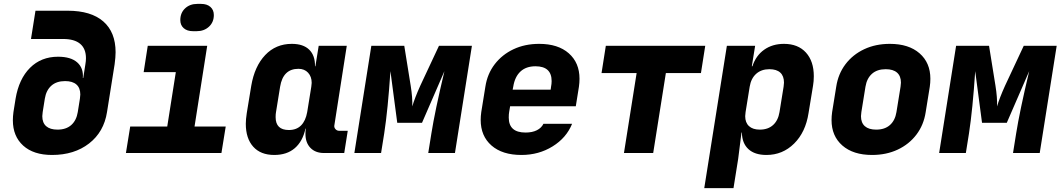

<svg xmlns="http://www.w3.org/2000/svg" viewBox="-20 -785 5441 985"><path d="M327 -730Q447 -730 510 -675Q573 -620 573 -517Q573 -492 568 -455L529 -210Q513 -108 437 -49Q361 10 247 10Q152 10 99 -38Q46 -86 46 -168Q46 -188 49 -210L60 -279Q77 -380 134 -437Q191 -494 278 -494Q343 -494 376 -465Q409 -436 405 -385H407L418 -455Q421 -472 421 -486Q421 -535 391.5 -560Q362 -585 304 -585H139L162 -730ZM390 -279Q392 -293 392 -300Q392 -334 372 -351.5Q352 -369 314 -369Q270 -369 243.5 -345.5Q217 -322 210 -279L199 -210Q197 -196 197 -189Q197 -155 217 -137.5Q237 -120 275 -120Q319 -120 345.5 -143.5Q372 -167 379 -210Z M970 -625Q940 -625 922.5 -640.5Q905 -656 905 -682Q905 -719 929.5 -742Q954 -765 992 -765H1012Q1042 -765 1059.5 -749.5Q1077 -734 1077 -708Q1077 -671 1052 -648Q1027 -625 989 -625ZM1116 0H626L648 -136H838L882 -415H717L738 -550H1043L978 -136H1138Z M1764 -114 1746 0H1642Q1598 0 1572.5 -26.5Q1547 -53 1547 -98Q1547 -116 1549 -125H1547Q1533 -60 1492.5 -25Q1452 10 1387 10Q1317 10 1279 -32.5Q1241 -75 1241 -150Q1241 -172 1246 -205L1269 -345Q1286 -445 1340.5 -502.5Q1395 -560 1477 -560Q1536 -560 1566.5 -530Q1597 -500 1596 -445H1598L1615 -550H1759L1695 -140Q1694 -130 1701.5 -122Q1709 -114 1720 -114ZM1577 -340Q1579 -354 1579 -360Q1579 -392 1560.5 -412Q1542 -432 1511 -432Q1432 -432 1417 -340L1396 -210Q1394 -201 1394 -184Q1394 -118 1462 -118Q1501 -118 1524.5 -141.5Q1548 -165 1556 -210Z M1798 0 1885 -550H2054L2087 -345Q2097 -283 2095 -239Q2108 -283 2136 -345L2232 -550H2401L2314 0H2177L2193 -100Q2211 -214 2260 -420L2145 -155H2018L1983 -420Q1970 -223 1951 -100L1935 0Z M2953 -381Q2953 -361 2950 -340L2934 -240H2597L2592 -210Q2590 -200 2590 -182Q2590 -105 2676 -105Q2711 -105 2734.5 -117Q2758 -129 2768 -150H2915Q2886 -78 2815 -34Q2744 10 2655 10Q2557 10 2501.5 -38.5Q2446 -87 2446 -170Q2446 -189 2449 -210L2470 -340Q2480 -406 2518 -455.5Q2556 -505 2614.5 -532.5Q2673 -560 2746 -560Q2843 -560 2898 -511.5Q2953 -463 2953 -381ZM2610 -325H2805L2807 -340Q2810 -355 2810 -369Q2810 -445 2727 -445Q2679 -445 2650 -418Q2621 -391 2613 -340Z M3331 0H3181L3246 -410H3066L3088 -550H3598L3576 -410H3396Z M4155 -394Q4155 -368 4151 -345L4128 -205Q4113 -107 4054 -48.5Q3995 10 3912 10Q3852 10 3819.5 -20Q3787 -50 3786 -105H3784L3767 30L3743 180H3593L3709 -550H3854L3837 -445H3840Q3858 -500 3900.5 -530Q3943 -560 4002 -560Q4074 -560 4114.5 -515.5Q4155 -471 4155 -394ZM4000 -340Q4002 -356 4002 -361Q4002 -395 3983 -412.5Q3964 -430 3927 -430Q3886 -430 3859.5 -406.5Q3833 -383 3826 -340L3805 -210Q3803 -196 3803 -189Q3803 -156 3822.5 -138Q3842 -120 3878 -120Q3920 -120 3946 -143.5Q3972 -167 3979 -210Z M4246 -169Q4246 -189 4249 -210L4270 -340Q4280 -406 4317.5 -455.5Q4355 -505 4413.5 -532.5Q4472 -560 4545 -560Q4642 -560 4697.5 -511.5Q4753 -463 4753 -381Q4753 -361 4750 -340L4729 -210Q4719 -144 4681.5 -94.5Q4644 -45 4585.5 -17.5Q4527 10 4454 10Q4357 10 4301.5 -38.5Q4246 -87 4246 -169ZM4579 -210 4600 -340Q4602 -354 4602 -361Q4602 -395 4582 -412.5Q4562 -430 4524 -430Q4480 -430 4453.5 -406.5Q4427 -383 4420 -340L4399 -210Q4397 -196 4397 -189Q4397 -155 4417 -137.5Q4437 -120 4475 -120Q4519 -120 4545.5 -143.5Q4572 -167 4579 -210Z M4798 0 4885 -550H5054L5087 -345Q5097 -283 5095 -239Q5108 -283 5136 -345L5232 -550H5401L5314 0H5177L5193 -100Q5211 -214 5260 -420L5145 -155H5018L4983 -420Q4970 -223 4951 -100L4935 0Z"/></svg>

Font: JetBrains Mono Extra Bold
Style: Italic
Weight: 800
Italic angle: -9°
Monospace: yes
Designer: Philipp Nurullin, Konstantin Bulenkov
Foundry: JetBrains
Version: 2.002